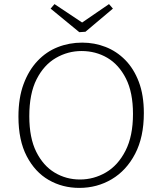

<svg xmlns="http://www.w3.org/2000/svg" viewBox="-20 -910 791 937"><path d="M367 7Q285 7 218 -31.5Q151 -70 110.5 -147.5Q70 -225 70 -341Q70 -432 95 -499.5Q120 -567 163 -612.5Q206 -658 262 -680Q318 -702 381 -702Q441 -702 495 -681Q549 -660 591 -617.5Q633 -575 657.5 -510.5Q682 -446 682 -358Q682 -241 639.5 -159.5Q597 -78 525.5 -35.5Q454 7 367 7ZM370 -34Q438 -34 497 -68.5Q556 -103 592.5 -174.5Q629 -246 629 -354Q629 -459 594.5 -527Q560 -595 503.5 -628Q447 -661 378 -661Q311 -661 252.5 -627Q194 -593 158.5 -523Q123 -453 123 -343Q123 -237 157 -169Q191 -101 247 -67.5Q303 -34 370 -34ZM512 -890 531 -868 397 -755 367 -753 227 -868 246 -890 396 -790H366Z"/></svg>

Font: Bitter Thin Light
Style: Regular
Weight: 300
Version: Version 2.002